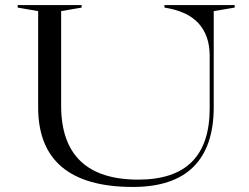

<svg xmlns="http://www.w3.org/2000/svg" viewBox="-20 -728 985 760"><path d="M506 12Q319 12 225 -67Q131 -146 131 -303V-684L50 -698V-708H303V-698L222 -684V-310Q222 -164 298.5 -90.5Q375 -17 527 -17Q669 -17 739.5 -87.5Q810 -158 810 -299V-507Q810 -547 799 -579Q788 -611 766 -635.5Q744 -660 710 -675.5Q676 -691 631 -698V-708H909V-698L826 -684V-304Q826 -148 746 -68Q666 12 506 12Z"/></svg>

Font: Kalnia SemiExpanded Light
Style: Regular
Weight: 300
Width: 6
Designer: Frida Medrano
Foundry: Frida Medrano
Version: Version 1.105